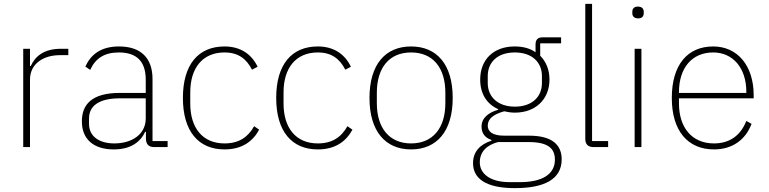

<svg xmlns="http://www.w3.org/2000/svg" viewBox="-20 -760 3971 992"><path d="M135 0V-349C135 -432 206 -475 289 -475H333V-508H295C204 -508 161 -467 139 -419H135V-508H100V0Z M846 0V-31H768V-352C768 -460 708 -520 595 -520C501 -520 449 -478 421 -416L446 -399C474 -460 521 -489 594 -489C685 -489 733 -444 733 -348V-280H600C454 -280 403 -220 403 -133C403 -41 463 12 568 12C656 12 706 -27 730 -79H734V-42C735 -15 748 0 777 0ZM571 -19C494 -19 440 -54 440 -120V-148C440 -211 488 -252 600 -252H733V-148C733 -64 659 -19 571 -19Z M1140 12C1230 12 1286 -29 1319 -90L1293 -108C1262 -52 1215 -19 1140 -19C1026 -19 963 -100 963 -225V-283C963 -408 1026 -489 1140 -489C1210 -489 1253 -457 1282 -400L1311 -415C1281 -478 1225 -520 1140 -520C1005 -520 925 -427 925 -254C925 -82 1005 12 1140 12Z M1622 12C1712 12 1768 -29 1801 -90L1775 -108C1744 -52 1697 -19 1622 -19C1508 -19 1445 -100 1445 -225V-283C1445 -408 1508 -489 1622 -489C1692 -489 1735 -457 1764 -400L1793 -415C1763 -478 1707 -520 1622 -520C1487 -520 1407 -427 1407 -254C1407 -82 1487 12 1622 12Z M2104 12C2237 12 2319 -82 2319 -254C2319 -427 2237 -520 2104 -520C1971 -520 1889 -427 1889 -254C1889 -82 1971 12 2104 12ZM2104 -19C1992 -19 1927 -98 1927 -227V-281C1927 -411 1992 -489 2104 -489C2216 -489 2281 -411 2281 -281V-227C2281 -98 2216 -19 2104 -19Z M2882 63C2882 -12 2832 -59 2714 -59H2585C2520 -59 2500 -83 2500 -111C2500 -147 2531 -170 2585 -185C2604 -181 2620 -178 2640 -178C2747 -178 2819 -247 2819 -349C2819 -400 2801 -442 2771 -472V-536H2879V-567H2782C2758 -567 2747 -554 2747 -530V-490C2719 -510 2683 -520 2639 -520C2530 -520 2461 -452 2461 -349C2461 -274 2496 -222 2554 -196V-193C2508 -180 2468 -153 2468 -106C2468 -73 2484 -49 2519 -37V-33C2460 -14 2424 24 2424 83C2424 161 2488 212 2640 212C2795 212 2882 165 2882 63ZM2847 65C2847 145 2774 181 2667 181H2612C2515 181 2459 139 2459 79C2459 22 2497 -11 2553 -26H2712C2813 -26 2847 8 2847 65ZM2640 -209C2553 -209 2500 -259 2500 -331V-367C2500 -439 2551 -489 2640 -489C2728 -489 2780 -439 2780 -367V-331C2780 -259 2728 -209 2640 -209Z M3122 0V-31H3039V-740H3004V-42C3004 -15 3018 0 3047 0Z M3277 -665C3298 -665 3306 -677 3306 -691V-700C3306 -714 3297 -726 3276 -726C3255 -726 3247 -714 3247 -700V-691C3247 -677 3256 -665 3277 -665ZM3259 0H3294V-508H3259Z M3669 12C3766 12 3833 -40 3863 -120L3836 -135C3806 -59 3749 -19 3669 -19C3555 -19 3488 -101 3488 -225V-252H3874V-268C3874 -421 3790 -520 3665 -520C3532 -520 3451 -425 3451 -254C3451 -82 3535 12 3669 12ZM3665 -489C3767 -489 3836 -408 3836 -286V-280H3488V-284C3488 -408 3554 -489 3665 -489Z"/></svg>

Font: IBM Plex Devanagari ExtraLight
Style: Regular
Weight: 200
Designer: Mike Abbink, Paul van der Laan, Pieter van Rosmalen, Erin McLaughlin
Foundry: Bold Monday
Version: Version 1.0